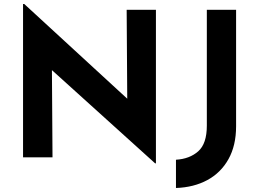

<svg xmlns="http://www.w3.org/2000/svg" viewBox="-20 -785 1293 958"><path d="M754 30 196 -474 239 -450 242 0H95V-765H101L647 -263L615 -277L612 -736H758V30ZM1158 -155Q1158 -59 1120 9Q1082 77 1014.5 113.5Q947 150 858 153V12Q926 8 969 -30Q1012 -68 1012 -158V-736H1158Z"/></svg>

Font: Reem Kufi
Style: Regular
Weight: 400
Designer: Khaled Hosny
Version: Version 1.6